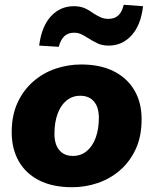

<svg xmlns="http://www.w3.org/2000/svg" viewBox="-20 -773 642 804"><path d="M282 11Q201 11 144.5 -17.5Q88 -46 58.5 -98Q29 -150 29 -219Q29 -290 53.5 -343Q78 -396 119.5 -432Q161 -468 213 -485.5Q265 -503 320 -503Q400 -503 456.5 -474.5Q513 -446 543 -394.5Q573 -343 573 -274Q573 -202 548.5 -149Q524 -96 482.5 -60Q441 -24 389 -6.5Q337 11 282 11ZM285 -120Q319 -120 343.5 -140.5Q368 -161 381 -197Q394 -233 394 -279Q394 -324 373.5 -348Q353 -372 316 -372Q283 -372 258.5 -352Q234 -332 221 -296Q208 -260 208 -213Q208 -168 228.5 -144Q249 -120 285 -120ZM226 -577 144 -582Q154 -662 193 -704.5Q232 -747 289 -747Q318 -747 337.5 -737.5Q357 -728 373 -716Q387 -707 401.5 -700.5Q416 -694 434 -694Q460 -694 475.5 -708.5Q491 -723 498 -753L579 -747Q570 -668 531 -625Q492 -582 435 -582Q407 -582 386 -592.5Q365 -603 348 -614Q334 -623 320.5 -629.5Q307 -636 290 -636Q265 -636 249.5 -621.5Q234 -607 226 -577Z"/></svg>

Font: Nunito Sans 12pt Black
Style: Italic
Weight: 900
Italic angle: -9°
Designer: Vernon Adams
Foundry: Vernon Adams
Version: Version 3.101;gftools[0.9.27]